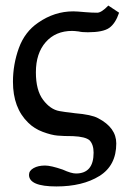

<svg xmlns="http://www.w3.org/2000/svg" viewBox="-20 -484 474 695"><path d="M241.2 -372.1Q181.2 -372.1 145.5 -331.5Q109.9 -291 109.9 -222.2Q109.9 -157.2 136 -122.6Q162.1 -87.9 194.8 -82Q206.1 -80.1 216.1 -78.6Q226.1 -77.1 236.6 -76.2Q247.1 -75.2 251 -74.2Q311 -69.3 335 -56.2Q400.9 -22 400.9 35.2Q400.9 115.2 339.8 153.1Q278.8 190.9 184.1 190.9Q85 190.9 85 148.9Q85 133.8 101.6 124.5Q118.2 115.2 143.1 115.2Q164.1 115.2 207 129.9Q237.8 144 254.9 144Q318.8 144 318.8 68.8Q318.8 39.1 304.2 23.9Q289.1 10.7 244.1 8.8Q210 8.8 188 6.8Q166 4.9 135 -6.6Q104 -18.1 82 -40Q26.9 -93.3 26.9 -188Q26.9 -251 48.3 -310.1Q69.8 -369.1 118.2 -401.9Q177.2 -442.9 245.1 -442.9Q257.3 -442.9 290 -439.9Q312 -438 332 -438Q347.2 -438 372.1 -463.9L411.1 -438Q397.9 -398.9 375.5 -383.1Q353 -367.2 297.9 -367.2Q275.9 -367.2 265.1 -370.1Q249 -372.1 241.2 -372.1Z"/></svg>

Font: Linux Libertine
Style: Bold
Weight: 700
Designer: Philipp H. Poll
Foundry: Philipp H. Poll
Version: Version 5.0.3